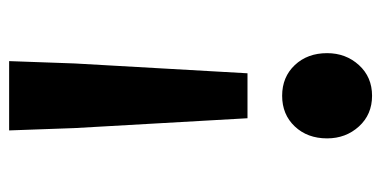

<svg xmlns="http://www.w3.org/2000/svg" viewBox="-222 -578 815 410"><g transform="rotate(-90 185.0 -373.5)"><path d="M137 -252 116 -621 111 -761H259L254 -621L233 -252ZM185 14Q145 14 119.5 -14Q94 -42 94 -82Q94 -124 119.5 -151Q145 -178 185 -178Q225 -178 250.5 -151Q276 -124 276 -82Q276 -42 250.5 -14Q225 14 185 14Z"/></g></svg>

Font: Noto Sans KR Thin
Style: Bold
Weight: 700
Version: Version 2.004-H2;hotconv 1.0.118;makeotfexe 2.5.65603